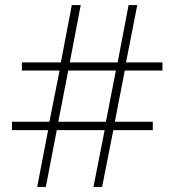

<svg xmlns="http://www.w3.org/2000/svg" viewBox="-20 -734 686 754"><path d="M470 -457 431 -256H580V-223H425L381 0H347L391 -223H203L160 0H126L169 -223H27V-256H174L214 -457H66V-489H219L262 -714H297L254 -489H442L485 -714H519L475 -489H618V-457ZM209 -256H396L435 -457H248Z"/></svg>

Font: Noto Sans Symbols ExtraLight
Style: Regular
Weight: 250
Version: Version 2.002